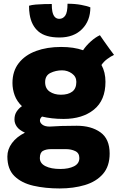

<svg xmlns="http://www.w3.org/2000/svg" viewBox="-20 -786 656 1055"><path d="M329.5 -132.5Q295 -132.5 265.2 -136Q235.5 -139.5 211 -145.5Q199.5 -135.5 199.5 -124Q199.5 -111 213.2 -100.8Q227 -90.5 253 -90.5H253.5Q284 -92.5 318 -93.8Q352 -95 402 -95Q481.5 -95 532 -58.8Q582.5 -22.5 582.5 57.5Q582.5 127.5 545.8 169.8Q509 212 446.5 230.8Q384 249.5 307.5 249.5Q228.5 249.5 163.2 234.5Q98 219.5 59.2 181.5Q20.5 143.5 20.5 74Q20.5 34.5 45.8 0.2Q71 -34 117 -57Q85.5 -71.5 72.5 -90Q59.5 -108.5 59.5 -129.5Q59.5 -156 72.2 -174.2Q85 -192.5 100.5 -202.5Q72.5 -229.5 60.5 -262.5Q48.5 -295.5 48.5 -330Q48.5 -395 83 -439.2Q117.5 -483.5 178 -505.8Q238.5 -528 315.5 -528Q385.5 -528 436.5 -510Q452.5 -534.5 478.5 -558Q504.5 -581.5 529 -592.5Q537 -581 551.2 -560.5Q565.5 -540 580.8 -519Q596 -498 606.5 -484.5Q588.5 -476 569.5 -462Q550.5 -448 537.5 -429Q559.5 -389.5 559.5 -336.5Q559.5 -235 496.2 -183.8Q433 -132.5 329.5 -132.5ZM314.5 -265.5Q354.5 -265.5 377 -282.5Q399.5 -299.5 399.5 -336Q399.5 -365 375.2 -382.2Q351 -399.5 321 -399.5Q286.5 -399.5 257.2 -385.2Q228 -371 228 -334.5Q228 -299.5 253.2 -282.5Q278.5 -265.5 314.5 -265.5ZM311.5 142.5Q357 142.5 386.5 127.8Q416 113 416 82.5Q416 55 393.5 44.2Q371 33.5 343.5 33.5H259.5Q233.5 33.5 216.2 43Q199 52.5 199 82.5Q199 111.5 229.8 127Q260.5 142.5 311.5 142.5ZM476.5 -745.5Q476.5 -672 430.8 -626Q385 -580 306.5 -580Q230 -580 191.2 -613Q152.5 -646 143 -706.5Q139.5 -727 139.5 -754.5Q153.5 -759 176.8 -761Q200 -763 224 -763.5Q248 -764 264.5 -764Q264.5 -739 267.5 -724Q275.5 -682.5 306 -682.5Q326 -682.5 338.5 -700.2Q351 -718 351 -765.5Q392 -765.5 425.8 -759.2Q459.5 -753 476.5 -745.5Z"/></svg>

Font: Grandstander ExtraBold
Style: Regular
Weight: 800
Designer: Tyler Finck
Foundry: Etcetera Type Co
Version: Version 1.200; ttfautohint (v1.8.3)